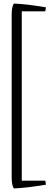

<svg xmlns="http://www.w3.org/2000/svg" viewBox="-20 -849 311 1068"><path d="M101.1 155.8H231.9L235.8 178.2Q128.4 196.3 57.1 199.2Q44.9 182.1 44.9 137.2V-767.1Q44.9 -812 57.1 -829.1Q124 -827.1 235.8 -808.1L231.9 -786.1H101.1Z"/></svg>

Font: Junge
Style: Regular
Weight: 400
Designer: Alexei Vanyashin
Foundry: Cyreal (www.cyreal.org)
Version: Version 1.002